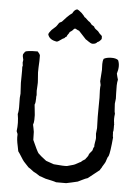

<svg xmlns="http://www.w3.org/2000/svg" viewBox="-59 -927 708 974"><g transform="rotate(5 295.0 -439.5)"><path d="M431 -755V-742Q420 -727 411 -725Q403 -714 386 -714Q377 -715 365.5 -723.5Q354 -732 351 -733Q345 -740 332 -753.5Q319 -767 313 -774Q309 -775 306 -776.5Q303 -778 299.5 -780Q296 -782 293 -783Q287 -783 282 -775Q276 -769 266 -763Q265 -758 259.5 -751.5Q254 -745 253 -739Q247 -737 242 -730Q235 -728 224 -719.5Q213 -711 206 -709Q167 -714 159 -742Q160 -747 162.5 -751Q165 -755 168.5 -759Q172 -763 174 -766Q178 -769 184.5 -775.5Q191 -782 195 -785Q197 -788 202 -794.5Q207 -801 209 -805Q211 -806 215 -808.5Q219 -811 222 -812L245 -837Q261 -853 271 -859Q280 -878 294 -881Q302 -879 318 -865Q331 -852 335 -845Q340 -843 346.5 -836Q353 -829 356 -827Q366 -822 375 -809Q379 -806 387 -802Q389 -797 392 -793.5Q395 -790 401 -786Q407 -782 409 -780Q420 -765 428 -760Q428 -759 429.5 -757.5Q431 -756 431 -755ZM315 2H264Q256 -1 240.5 -4.5Q225 -8 220 -9Q211 -10 197.5 -15.5Q184 -21 178 -22Q158 -36 146 -41Q123 -59 118 -61Q115 -65 103 -77Q91 -89 86 -97Q62 -135 59 -138Q58 -146 54 -163.5Q50 -181 48.5 -195Q47 -209 48 -222Q48 -226 45 -231.5Q42 -237 42 -239Q48 -281 40 -326Q45 -343 43.5 -378Q42 -413 45 -430Q45 -431 42 -485Q42 -498 42.5 -525Q43 -552 42 -566L44 -572Q42 -582 42 -588Q42 -591 43 -595.5Q44 -600 44 -602Q44 -604 41.5 -613Q39 -622 40 -627Q40 -629 40.5 -630.5Q41 -632 42.5 -634Q44 -636 45 -637Q46 -638 47 -640.5Q48 -643 50 -644Q58 -651 113 -651Q124 -640 126 -632V-603Q124 -569 124 -545L127 -503Q128 -495 127 -480Q126 -465 126 -460Q125 -454 126 -443.5Q127 -433 127 -430Q127 -428 126 -423.5Q125 -419 126 -416Q126 -390 121 -381Q121 -378 123.5 -357.5Q126 -337 126.5 -328Q127 -319 126.5 -304Q126 -289 122 -279Q123 -275 125.5 -262.5Q128 -250 129 -243Q130 -229 130 -202Q154 -148 162 -137Q172 -126 204 -102Q211 -100 244 -88Q299 -83 312 -85Q318 -87 332 -90.5Q346 -94 352 -97Q357 -99 366 -104.5Q375 -110 381 -112Q385 -118 401 -127Q403 -131 409.5 -138.5Q416 -146 417 -153Q419 -158 425.5 -165Q432 -172 434 -176Q436 -189 441 -194Q440 -202 443 -217.5Q446 -233 446 -239Q446 -243 445 -250.5Q444 -258 444 -261Q444 -266 445.5 -275.5Q447 -285 447 -290Q447 -296 446.5 -307Q446 -318 446 -323Q445 -343 445.5 -384Q446 -425 446 -444Q443 -490 446 -509Q445 -512 444 -518.5Q443 -525 442 -528L446 -586Q446 -591 445.5 -600.5Q445 -610 445 -616Q445 -622 446 -629.5Q447 -637 450 -643Q464 -651 487.5 -651.5Q511 -652 523 -643Q536 -615 523 -574Q524 -567 527 -557.5Q530 -548 531 -544Q528 -531 527.5 -514.5Q527 -498 528 -476Q529 -454 529 -447Q528 -442 526 -421Q527 -415 527.5 -396.5Q528 -378 531 -370Q527 -342 531 -323Q530 -321 531 -320Q532 -319 532 -318Q531 -313 531.5 -297.5Q532 -282 529 -277Q530 -274 530 -263.5Q530 -253 532 -250Q525 -172 518 -154Q513 -149 509 -134.5Q505 -120 501 -115Q500 -113 490 -97Q489 -93 485 -88Q481 -83 480 -79Q468 -70 446.5 -52.5Q425 -35 422 -33Q411 -30 394.5 -21.5Q378 -13 373 -11Q363 -8 343 -4Q323 0 315 2Z"/></g></svg>

Font: FuturaRenner
Style: Regular
Weight: 400
Designer: BSozoo
Foundry: BSozoo
Version: Version 1.001;PS 001.001;hotconv 1.0.70;makeotf.lib2.5.58329